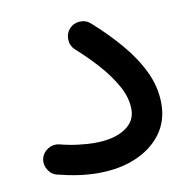

<svg xmlns="http://www.w3.org/2000/svg" viewBox="-60 -483 586 584"><g transform="rotate(-10 233.0 -191.0)"><path d="M40.5 -31.2Q44.9 -49.3 61.3 -59.6Q77.6 -69.8 95.7 -65.9Q123 -58.6 151.9 -54.9Q180.7 -51.3 204.1 -51.3Q262.2 -51.3 296.6 -73Q331.1 -94.7 331.1 -132.3Q331.1 -168.5 310.8 -205.1Q290.5 -241.7 259.3 -276.6Q228 -311.5 193.8 -341.8Q179.7 -354.5 178.7 -373.8Q177.7 -393.1 189.9 -407.2Q202.6 -421.4 221.9 -422.6Q241.2 -423.8 255.4 -411.1Q302.2 -369.6 340.3 -325Q378.4 -280.3 401.1 -232.7Q423.8 -185.1 423.8 -133.8Q423.8 -80.6 394.8 -41.3Q365.7 -2 314.9 19.5Q264.2 41 198.2 41Q142.1 41 75.2 23.9Q57.1 20 46.9 3.4Q36.6 -13.2 40.5 -31.2Z"/></g></svg>

Font: Mikhak-DS1-FD Medium
Style: Regular
Weight: 500
Designer: Amin Abedi
Version: Version 3.2